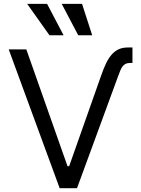

<svg xmlns="http://www.w3.org/2000/svg" viewBox="-20 -986 740 1006"><path d="M510.7 -592.3Q522.7 -626.8 535.5 -653.6Q548.3 -680.4 564.3 -699Q580.3 -717.7 601 -727.5Q621.8 -737.2 649.9 -737.2H674V-656.2H662.6Q647.7 -656.2 638.1 -651.5Q628.6 -646.7 621.6 -637.3Q614.7 -627.8 609.4 -614.2Q604 -600.5 597.3 -582.4L383.5 0H292.6L25.6 -727.3H117.9L333.8 -115.1H342.3ZM303.3 -965.9H409.8L463.1 -801.1H389.9ZM122.2 -965.9H226.6L313.2 -801.1H239.3Z"/></svg>

Font: Fast_Sans-Dotted
Style: Regular
Weight: 400
Version: Version 3.018